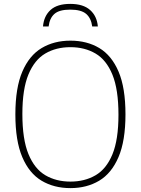

<svg xmlns="http://www.w3.org/2000/svg" viewBox="-20 -958 724 987"><path d="M342 9Q257.5 9 193.8 -29Q130 -67 94.5 -150.5Q59 -234 59 -370Q59 -506.5 94.8 -589.8Q130.5 -673 194.2 -711Q258 -749 342 -749Q427 -749 490.5 -711Q554 -673 589.5 -589.8Q625 -506.5 625 -370Q625 -234 589.2 -150.5Q553.5 -67 489.8 -29Q426 9 342 9ZM342 -24.5Q415.5 -24.5 471.2 -57Q527 -89.5 558 -164.8Q589 -240 589 -368Q589 -498 558 -574Q527 -650 471.2 -682.8Q415.5 -715.5 342 -715.5Q268.5 -715.5 213 -683Q157.5 -650.5 126.2 -575.2Q95 -500 95 -372Q95 -242 126.2 -166Q157.5 -90 213 -57.2Q268.5 -24.5 342 -24.5ZM201 -822Q205.5 -875.5 239.8 -906.8Q274 -938 341 -938Q408 -938 443.2 -906.5Q478.5 -875 483 -822H454Q448.5 -864.5 423 -886.5Q397.5 -908.5 341 -908.5Q284.5 -908.5 259.8 -886.5Q235 -864.5 230 -822Z"/></svg>

Font: Encode Sans Th
Style: Regular
Weight: 100
Designer: Multiple Designers
Foundry: Impallari Type
Version: Version 3.002; ttfautohint (v1.8.3) -l 8 -r 50 -G 200 -x 14 